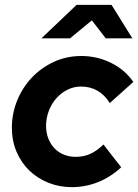

<svg xmlns="http://www.w3.org/2000/svg" viewBox="-20 -761 570 792"><path d="M29 0ZM292 -114Q326 -114 353 -126.5Q380 -139 407 -165Q425 -141 443.5 -117.5Q462 -94 480 -71Q437 -31 385 -10Q333 11 276 11Q225 11 180 -7Q135 -25 101.5 -57Q68 -89 48.5 -134.5Q29 -180 29 -234Q29 -292 50.5 -345.5Q72 -399 110.5 -440Q149 -481 201.5 -505.5Q254 -530 316 -530Q380 -530 437.5 -502Q495 -474 530 -423Q506 -401 481.5 -379.5Q457 -358 433 -336Q390 -404 314 -404Q284 -404 257.5 -390.5Q231 -377 211.5 -354.5Q192 -332 181 -302.5Q170 -273 170 -242Q170 -214 179 -190.5Q188 -167 204 -150Q220 -133 242.5 -123.5Q265 -114 292 -114ZM416 -603 359 -677 269 -603H151L296 -741H440L526 -603Z"/></svg>

Font: Rosa Sans
Style: Bold Italic
Weight: 700
Italic angle: -12°
Designer: Pentagram / MCKL
Foundry: Pentagram / MCKL
Version: Version 1.005;September 16, 2019;FontCreator 11.5.0.2425 64-